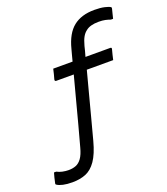

<svg xmlns="http://www.w3.org/2000/svg" viewBox="-241 -861 1073 1231"><g transform="rotate(-20 295.5 -245.5)"><path d="M45 168Q71 168 93 159.5Q115 151 132.5 127Q150 103 162 57Q180 -7 200.5 -85Q221 -163 242.5 -244Q264 -325 283 -397H164Q152 -397 155 -410Q159 -422 164 -443Q169 -464 172 -477H304Q310 -499 315 -519Q320 -539 325 -556Q350 -654 404.5 -697.5Q459 -741 548 -741Q589 -741 617 -734.5Q645 -728 655 -721Q660 -718 658 -710Q655 -700 650 -678.5Q645 -657 642 -646H627Q611 -652 592.5 -656Q574 -660 548 -660Q488 -660 459 -635Q443 -623 431.5 -602.5Q420 -582 410 -545Q407 -532 402.5 -514.5Q398 -497 392 -477H561Q572 -477 569 -466Q565 -452 560 -431.5Q555 -411 552 -397H372Q355 -333 335 -257Q315 -181 294.5 -103Q274 -25 255 46Q233 129 202 173.5Q171 218 131 234Q91 250 40 250Q2 250 -24 244Q-50 238 -63 229Q-67 227 -68 224Q-69 221 -67 214Q-65 202 -59.5 181Q-54 160 -51 150H-36Q-3 168 45 168Z"/></g></svg>

Font: Recursive Sn Lnr St
Style: Italic
Weight: 400
Italic angle: -15°
Version: Version 1.079;hotconv 1.0.112;makeotfexe 2.5.65598; ttfautoh